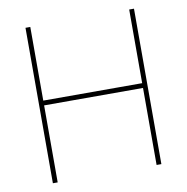

<svg xmlns="http://www.w3.org/2000/svg" viewBox="-81 -806 862 885"><g transform="rotate(-10 350.0 -364.0)"><path d="M95.7 0V-727.5H118.2V-382.8H581.1V-727.5H603.5V0H581.1V-360.4H118.2V0Z"/></g></svg>

Font: Inter 24pt Thin
Style: Regular
Weight: 250
Designer: Rasmus Andersson
Foundry: rsms
Version: Version 4.001;git-66647c0bb